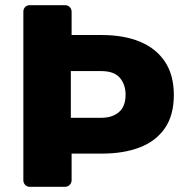

<svg xmlns="http://www.w3.org/2000/svg" viewBox="-20 -720 718 740"><path d="M95 0Q84 0 77 -7.5Q70 -15 70 -25V-675Q70 -686 77 -693Q84 -700 95 -700H231Q241 -700 248.5 -693Q256 -686 256 -675V-585H372Q457 -585 519 -559.5Q581 -534 615.5 -482.5Q650 -431 650 -354Q650 -276 615.5 -226Q581 -176 519 -152Q457 -128 372 -128H256V-25Q256 -15 248.5 -7.5Q241 0 230 0ZM253 -266H370Q413 -266 438.5 -288Q464 -310 464 -355Q464 -394 442 -420Q420 -446 370 -446H253Z"/></svg>

Font: Rubik
Style: Bold
Weight: 700
Designer: Hubert and Fischer
Foundry: Hubert and Fischer
Version: Version 2.300;gftools[0.9.30]